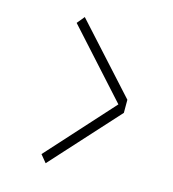

<svg xmlns="http://www.w3.org/2000/svg" viewBox="-88 -605 625 694"><g transform="rotate(15 225.0 -258.5)"><path d="M145 15 122 -13 344 -258.5 122 -504 145 -532 371 -283V-234Z"/></g></svg>

Font: Trispace Condensed Thin
Style: Regular
Weight: 100
Width: 3
Designer: Tyler Finck
Foundry: Etcetera Type Company
Version: Version 1.210; ttfautohint (v1.8.3)